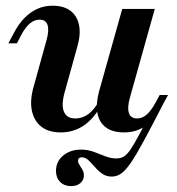

<svg xmlns="http://www.w3.org/2000/svg" viewBox="-20 -448 613 666"><path d="M226.6 197.6Q203.2 197.6 188.7 183.1Q174.2 168.5 174.2 145.2Q174.2 112.1 199.2 91.5Q224.2 71 260.5 71Q284.7 71 305.2 78.6Q325.8 86.3 345.2 94Q364.5 101.6 383.9 101.6Q398.4 101.6 409.3 95.2Q420.2 88.7 432.7 70.6Q445.2 52.4 463.3 18.1Q481.5 -16.1 510.5 -71.8L546.8 -88.7Q505.6 -8.9 478.6 41.1Q451.6 91.1 433.1 117.7Q414.5 144.4 399.6 154.4Q384.7 164.5 367.7 164.5Q348.4 164.5 334.3 154.4Q320.2 144.4 308.9 131Q297.6 117.7 286.7 107.7Q275.8 97.6 263.7 97.6Q250.8 97.6 250.8 110.5Q250.8 116.9 256 124.6Q261.3 132.3 266.1 141.1Q271 150 271 160.5Q271 176.6 258.9 187.1Q246.8 197.6 226.6 197.6ZM190.3 11.3Q148.4 11.3 123 -8.9Q97.6 -29 90.3 -65.3Q83.1 -101.6 97.6 -150.8L141.9 -310.5Q150.8 -343.5 144.8 -361.7Q138.7 -379.8 116.9 -379.8Q99.2 -379.8 83.5 -366.5Q67.7 -353.2 53.2 -325.8L38.7 -297.6H8.9L27.4 -332.3Q43.5 -362.9 63.3 -383.9Q83.1 -404.8 107.7 -416.5Q132.3 -428.2 162.1 -428.2Q201.6 -428.2 225 -410.1Q248.4 -391.9 254.4 -359.7Q260.5 -327.4 247.6 -283.9L204.8 -129.8Q191.9 -84.7 201.6 -60.9Q211.3 -37.1 241.1 -37.1Q266.1 -37.1 286.7 -52.4Q307.3 -67.7 323.4 -97.6L330.6 -82.3Q304.8 -35.5 269.8 -12.1Q234.7 11.3 190.3 11.3ZM410.5 11.3Q370.2 11.3 346.8 -6.5Q323.4 -24.2 317.7 -56.9Q312.1 -89.5 324.2 -133.1L404 -416.9H516.9L429.8 -106.5Q421 -73.4 427.4 -55.2Q433.9 -37.1 455.6 -37.1Q473.4 -37.1 488.7 -50.4Q504 -63.7 518.5 -90.3L533.9 -118.5H562.9L544.4 -84.7Q529 -54 509.3 -32.7Q489.5 -11.3 465.3 0Q441.1 11.3 410.5 11.3Z"/></svg>

Font: Playfair 5pt SemiExpanded Light
Style: Bold Italic
Weight: 700
Italic angle: -15.6°
Version: Version 2.001;gftools[0.9.30]